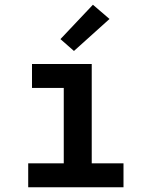

<svg xmlns="http://www.w3.org/2000/svg" viewBox="-20 -790 640 810"><path d="M99 0V-101H249V-419H115V-520H367V-101H501V0ZM292 -575 235 -625 372 -770 442 -710Z"/></svg>

Font: R Plex Mono
Style: Bold
Weight: 700
Monospace: yes
Designer: Belleve Invis
Foundry: Belleve Invis
Version: Version 31.8.0